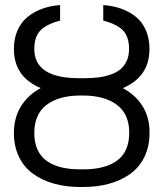

<svg xmlns="http://www.w3.org/2000/svg" viewBox="-20 -742 657 772"><path d="M297.9 -427.6H319.6Q349.8 -427.6 374.6 -430.6Q399.5 -433.6 423.3 -441.6Q447.1 -449.6 463.2 -462.5Q479.4 -475.5 489.2 -496.4Q498.9 -517.4 498.9 -545.1Q498.9 -594.5 474.3 -619.9Q449.6 -645.2 395.2 -659.1V-721.6Q434.7 -718.8 467.5 -707Q500.4 -695.3 526.3 -674.4Q552.2 -653.4 566.6 -620.4Q581 -587.4 581 -545.1Q581 -432.9 473.7 -387.8Q524.9 -360.4 553.3 -315Q581.7 -269.5 581.3 -208.5Q581.3 -153.8 560.9 -111.5Q540.5 -69.2 503.9 -43Q467.3 -16.7 419.4 -3.4Q371.4 9.9 314.3 9.9H302.6Q245.7 9.9 197.8 -3.4Q149.9 -16.7 113.5 -42.8Q77.1 -68.9 56.5 -111Q35.9 -153.1 35.9 -207Q35.9 -268.8 64.3 -314.6Q92.7 -360.4 143.8 -387.8Q35.9 -432.9 35.9 -545.1Q35.9 -587.4 50.6 -620.4Q65.3 -653.4 91.4 -674.4Q117.5 -695.3 150.2 -707Q182.9 -718.8 221.6 -721.6V-659.1Q167.6 -645.2 142.8 -619.9Q117.9 -594.5 117.9 -545.1Q117.9 -427.6 297.9 -427.6ZM314.3 -358H302.6Q215.9 -357.6 166.9 -320.1Q117.9 -282.7 117.9 -207Q117.9 -168.3 131 -139.9Q144.2 -111.5 168.9 -94.3Q193.5 -77.1 226.7 -69.1Q259.9 -61.1 302.6 -61.1H314.3Q401.6 -60.7 450.6 -96.2Q499.6 -131.7 499.6 -208.5Q499.6 -283.4 450.1 -320.5Q400.6 -357.6 314.3 -358Z"/></svg>

Font: Inter Light BETA
Style: Regular
Weight: 300
Designer: Rasmus Andersson
Foundry: rsms
Version: Version 3.011;git-f93a4a705